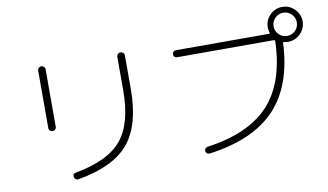

<svg xmlns="http://www.w3.org/2000/svg" viewBox="-85 -1037 2170 1269"><g transform="rotate(-10 1000.0 -402.5)"><path d="M347 41Q337 43 329 37.5Q321 32 319 22Q314 -1 337 -5Q558 -45 649 -154.5Q740 -264 740 -488V-711Q740 -722 747.5 -729.5Q755 -737 765 -737Q776 -737 783.5 -729.5Q791 -722 791 -711V-488Q791 -244 688.5 -122Q586 0 347 41ZM209 -327V-712Q209 -722 216.5 -729.5Q224 -737 234 -737Q244 -737 251.5 -729.5Q259 -722 259 -712V-327Q259 -316 251.5 -309Q244 -302 234 -302Q224 -302 216.5 -309Q209 -316 209 -327Z M1925 -785Q1902 -808 1870 -808Q1838 -808 1815 -785Q1792 -762 1792 -730Q1792 -698 1815 -675Q1838 -652 1870 -652Q1902 -652 1925 -675Q1948 -698 1948 -730Q1948 -762 1925 -785ZM1128 -640Q1118 -640 1111.5 -646.5Q1105 -653 1105 -663Q1105 -673 1111.5 -680Q1118 -687 1128 -687H1753Q1761 -687 1759 -694Q1753 -710 1753 -730Q1753 -778 1787.5 -812.5Q1822 -847 1870 -847Q1918 -847 1952.5 -812.5Q1987 -778 1987 -730Q1987 -682 1952.5 -647.5Q1918 -613 1870 -613Q1856 -613 1843 -616Q1835 -618 1835 -611Q1822 -325 1674 -170Q1526 -15 1231 24Q1221 25 1213.5 19.5Q1206 14 1204 4Q1203 -5 1208.5 -12.5Q1214 -20 1223 -22Q1504 -60 1640.5 -207Q1777 -354 1786 -631Q1786 -640 1778 -640Z"/></g></svg>

Font: Rounded Mplus 1c Light
Style: Regular
Weight: 300
Version: Version 1.059.20150529